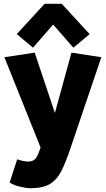

<svg xmlns="http://www.w3.org/2000/svg" viewBox="-20 -782 555 1002"><path d="M138.2 200.2Q119.6 200.2 85.9 192.6Q52.2 185.1 30.3 170.4L69.8 49.3Q84.5 54.7 99.9 57.9Q115.2 61 126 61Q151.9 61 164.1 47.1Q176.3 33.2 186 3.9L198.2 -32.2L200.2 8.8L2.9 -483.4L161.1 -507.3L297.9 -98.6H240.7L353 -507.3L508.8 -483.4L345.7 -2Q323.2 64.9 300.5 110.1Q277.8 155.3 241 177.7Q204.1 200.2 138.2 200.2ZM152.3 -533.2 67.4 -604 212.9 -762.2H302.2L447.8 -604L362.8 -533.2L257.3 -653.8Z"/></svg>

Font: Anaheim ExtraBold
Style: Regular
Weight: 800
Version: Version 2.001